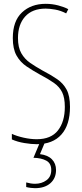

<svg xmlns="http://www.w3.org/2000/svg" viewBox="-20 -744 429 1004"><path d="M346 -185Q346 -91 301 -40.5Q256 10 172 10Q144 10 107.5 4Q71 -2 42 -15V-44Q68 -32 104 -24Q140 -16 172 -16Q247 -16 283 -62Q319 -108 319 -185Q319 -233 305 -261.5Q291 -290 262 -310.5Q233 -331 189 -354Q151 -375 118.5 -397Q86 -419 66.5 -453.5Q47 -488 47 -545Q47 -634 95 -679Q143 -724 219 -724Q253 -724 285 -715.5Q317 -707 337 -696L326 -674Q297 -689 268 -694Q239 -699 219 -699Q149 -699 111.5 -657.5Q74 -616 74 -545Q74 -496 91.5 -465.5Q109 -435 138 -415Q167 -395 201 -376Q247 -352 279 -330Q311 -308 328.5 -275Q346 -242 346 -185ZM273 145Q273 188 243.5 214Q214 240 163 240Q154 240 141 238.5Q128 237 117 234V210Q142 217 163 217Q198 217 223 198.5Q248 180 248 145Q248 110 222 96Q196 82 155 81L189 0H215L189 62Q230 67 251.5 89Q273 111 273 145Z"/></svg>

Font: Noto Sans Lao Looped ExtraCondensed Thin
Style: Regular
Weight: 100
Width: 2
Designer: Mark Frömberg, Ben Mitchell
Foundry: The Fontpad Ltd
Version: Version 1.002; ttfautohint (v1.8.4.7-5d5b)